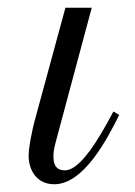

<svg xmlns="http://www.w3.org/2000/svg" viewBox="-20 -464 348 496"><path d="M54 -62C54 -23 76 12 120 12C196 12 256 -103 288 -167L273 -176C235 -104 187 -24 148 -24C121 -24 118 -44 118 -62C118 -74 122 -90 125 -101L217 -444H149L69 -150C65 -135 54 -86 54 -62Z"/></svg>

Font: Old Standard
Style: Italic
Weight: 400
Italic angle: -15.2°
Designer: Alexey Kryukov <alexios@thessalonica.org.ru>
Version: Version 2.0